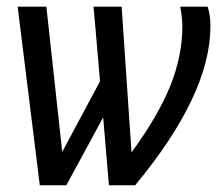

<svg xmlns="http://www.w3.org/2000/svg" viewBox="-20 -548 643 568"><path d="M164.1 -98.6 275.9 -307.6 256.8 -528.3H339.8L369.1 -97.2Q448.2 -205.6 483.9 -294.4Q519.5 -383.3 519.5 -469.7Q519.5 -495.1 513.2 -528.3H594.2Q602.5 -504.4 602.5 -470.2Q602.5 -268.6 379.9 0H302.2L285.2 -200.7L176.3 0H97.7L32.2 -528.3H117.2Z"/></svg>

Font: Liberation Sans
Style: Italic
Weight: 400
Italic angle: -12°
Designer: Steve Matteson
Foundry: Ascender Corporation
Version: Version 2.1.5